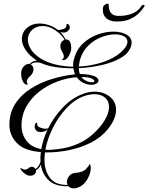

<svg xmlns="http://www.w3.org/2000/svg" viewBox="-20 -801 820 1062"><path d="M388 241Q370 241 358 229Q287 231 250.5 197Q214 163 206 110Q202 119 195.5 127Q189 135 179 141Q181 152 172 161.5Q163 171 148 171Q140 171 131 168Q123 165 109 153Q95 141 92 126Q96 128 102.5 132.5Q109 137 117 137H119Q124 137 130 134Q136 131 140 127Q143 125 147.5 123Q152 121 156 121Q162 121 169 126Q173 128 177 134Q195 121 204 94Q203 81 203.5 67.5Q204 54 206 40Q114 33 73 -10Q32 -53 32 -110Q32 -179 66 -229.5Q100 -280 154.5 -313.5Q209 -347 272.5 -365.5Q336 -384 395 -390Q392 -398 389.5 -406.5Q387 -415 386 -423Q334 -423 287 -430Q240 -437 208 -452Q202 -454 195.5 -455Q189 -456 182 -456Q163 -456 150 -445Q165 -436 165 -416Q165 -410 162 -402Q158 -391 151.5 -385Q145 -379 140 -374Q136 -370 132 -363Q128 -356 128 -349Q128 -341 135 -335Q133 -333 129 -333Q114 -333 105.5 -353Q97 -373 97 -394Q97 -421 113.5 -436Q130 -451 144 -447Q156 -461 173 -464Q176 -465 179 -465Q182 -465 185 -465Q141 -494 121 -525.5Q101 -557 101 -585Q101 -622 129 -646.5Q157 -671 200 -671Q216 -671 234 -667Q252 -663 271 -654Q279 -650 286 -645.5Q293 -641 299 -636Q311 -634 329 -640Q347 -646 347 -658V-660Q347 -667 351.5 -668.5Q356 -670 359 -666Q366 -659 366 -649Q366 -634 347 -624Q341 -621 332 -621Q321 -621 313 -624Q330 -607 343 -583Q361 -583 367.5 -569Q374 -555 374 -535Q374 -517 362 -494.5Q350 -472 335 -469Q334 -469 332.5 -468.5Q331 -468 330 -468Q324 -468 322 -472Q333 -476 333 -489Q333 -499 327 -509Q323 -516 318.5 -524.5Q314 -533 314 -547Q314 -561 322 -570Q330 -579 337 -581Q326 -601 305.5 -618.5Q285 -636 264 -646Q251 -652 238.5 -654.5Q226 -657 215 -657Q180 -657 157 -635Q134 -613 134 -581Q134 -556 150.5 -529Q167 -502 204 -478Q239 -456 286 -444.5Q333 -433 385 -432Q383 -455 389 -473Q403 -527 439 -560.5Q475 -594 520 -610Q565 -626 606 -626Q650 -626 679 -610Q708 -594 708 -565Q708 -543 692.5 -520Q677 -497 647 -480Q604 -455 542 -441Q480 -427 416 -424Q416 -409 421 -392H422Q434 -392 454.5 -390Q475 -388 494 -382.5Q513 -377 521 -366Q525 -360 525 -356Q525 -347 514.5 -339.5Q504 -332 484 -332Q470 -332 457 -336Q440 -341 427 -351Q414 -361 404 -374Q351 -370 297 -350Q243 -330 198.5 -295.5Q154 -261 126.5 -213Q99 -165 99 -106Q99 -60 125.5 -23.5Q152 13 208 24Q213 -3 222 -31Q231 -59 244 -86Q243 -85 241.5 -84Q240 -83 239 -81Q226 -71 203 -71Q186 -71 179 -80.5Q172 -90 172 -100Q172 -113 178 -120Q181 -123 183 -123Q186 -123 186 -112Q186 -102 202 -95.5Q218 -89 232 -89Q239 -89 242 -90Q244 -91 245 -91Q246 -91 247 -92Q279 -156 329 -208Q379 -260 440 -282Q472 -294 502 -294Q552 -294 587 -266.5Q622 -239 622 -192Q622 -170 611 -143Q600 -116 577 -87Q540 -41 483.5 -12.5Q427 16 364 29Q301 42 243 42H229Q226 63 226 84Q226 142 256 182.5Q286 223 354 222Q350 215 350 205Q350 188 362.5 172.5Q375 157 399 155Q439 152 456 133.5Q473 115 477 105Q480 110 481 116.5Q482 123 482 129Q482 148 474.5 166.5Q467 185 461 194Q445 219 425 230Q405 241 388 241ZM416 -433Q484 -436 546.5 -456.5Q609 -477 649 -512Q685 -544 685 -571Q684 -591 664.5 -601Q645 -611 616 -611Q582 -611 542 -596Q502 -581 469 -549.5Q436 -518 422 -469Q418 -451 416 -433ZM488 -346Q502 -346 502 -353Q502 -360 485 -367.5Q468 -375 430 -375Q444 -356 472 -348Q477 -347 480.5 -346.5Q484 -346 488 -346ZM231 27Q249 29 269 27Q338 22 388.5 3.5Q439 -15 474.5 -43Q510 -71 535 -102Q560 -133 571.5 -160Q583 -187 583 -209Q583 -242 561 -261Q539 -280 503 -280Q490 -280 475 -277.5Q460 -275 444 -269Q392 -250 347.5 -202.5Q303 -155 272.5 -94Q242 -33 231 27ZM625 -682Q592 -682 570.5 -698Q549 -714 549 -745Q549 -749 549 -753Q549 -757 550 -761Q551 -769 562 -776Q567 -779 574 -780.5Q581 -782 581 -776Q581 -762 584.5 -747.5Q588 -733 600.5 -723Q613 -713 638 -713Q678 -713 710 -725.5Q742 -738 759 -763Q764 -771 766.5 -772.5Q769 -774 772 -774Q780 -774 780 -770Q780 -768 775 -760Q765 -745 746.5 -726.5Q728 -708 698.5 -695Q669 -682 625 -682Z"/></svg>

Font: Fleur De Leah
Style: Regular
Weight: 400
Designer: Robert E. Leuschke
Foundry: Robert E. Leuschke
Version: Version 1.010; ttfautohint (v1.8.3)